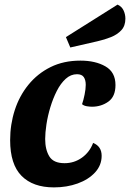

<svg xmlns="http://www.w3.org/2000/svg" viewBox="-20 -793 564 833"><path d="M214 20Q123 20 73.5 -30Q24 -80 24 -185Q24 -253 44 -315Q64 -377 103.5 -425.5Q143 -474 199.5 -502Q256 -530 329 -530Q394 -530 437.5 -505Q481 -480 481 -424Q481 -374 450 -352Q419 -330 379 -330Q370 -330 357 -332Q344 -334 336 -341Q342 -358 347 -382.5Q352 -407 352 -425Q352 -446 343.5 -458.5Q335 -471 314 -471Q287 -471 265 -451Q243 -431 226.5 -398.5Q210 -366 198.5 -328Q187 -290 181.5 -253.5Q176 -217 176 -190Q176 -144 194 -114.5Q212 -85 260 -85Q302 -85 335.5 -109Q369 -133 384 -173Q421 -158 421 -117Q421 -76 392.5 -45Q364 -14 317 3Q270 20 214 20ZM285 -587 266 -632 490 -773Q508 -765 516 -748Q524 -731 524 -712Q524 -681 506.5 -662Q489 -643 461.5 -632Q434 -621 403 -614Z"/></svg>

Font: Sansita Swashed SemiBold
Style: Regular
Weight: 600
Designer: Pablo Cosgaya
Foundry: Omnibus-Type
Version: Version 1.003; ttfautohint (v1.8.3)